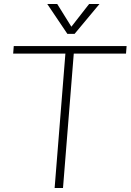

<svg xmlns="http://www.w3.org/2000/svg" viewBox="-20 -943 655 963"><path d="M308 -674H46L49 -712H615L612 -674H350L296 0H254ZM479 -923 354 -773H318L217 -923H267L338 -809L427 -923Z"/></svg>

Font: Muli ExtraLight
Style: Italic
Weight: 275
Italic angle: -4.541°
Designer: Vernon Adams
Foundry: Vernon Adams
Version: Version 2.001